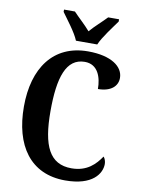

<svg xmlns="http://www.w3.org/2000/svg" viewBox="-100 -998 787 1075"><g transform="rotate(10 293.0 -460.5)"><path d="M271 -771H392C411 -816 461 -880 488 -918V-931H426C402 -905 357 -866 331 -835C305 -866 261 -905 237 -931H175V-918C202 -880 253 -816 271 -771ZM347 10C503 10 550 -65 550 -119C550 -134 544 -151 536 -159C505 -113 459 -63 370 -63C245 -63 199 -161 199 -358C199 -550 235 -663 341 -663C416 -663 439 -592 439 -526C512 -526 550 -561 550 -608C550 -672 482 -724 349 -724C151 -724 48 -576 48 -358C48 -137 148 10 347 10Z"/></g></svg>

Font: Noto Serif Bengali Condensed
Style: Bold
Weight: 700
Width: 3
Designer: Juan Bruce, Universal Thirst, Indian Type Foundry and the Monotype Design Team.
Foundry: Monotype Imaging Inc.
Version: Version 2.003